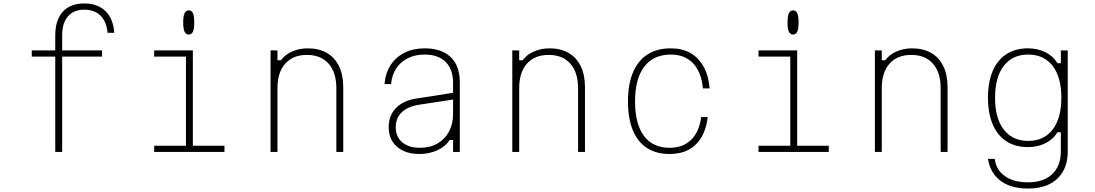

<svg xmlns="http://www.w3.org/2000/svg" viewBox="-20 -880 6340 1112"><path d="M340 0H300V-552H164V-588H300V-675Q300 -764 343.5 -812Q387 -860 468 -860Q545 -860 590.5 -816Q636 -772 642 -690H603Q597 -755 562 -789.5Q527 -824 468 -824Q407 -824 373.5 -785Q340 -746 340 -675V-588H571V-552H340Z M873 -588H1097V-36H1280V0H873V-36H1057V-552H873ZM1073 -680Q1057 -680 1049 -696.5Q1041 -713 1041 -750Q1041 -787 1049 -803.5Q1057 -820 1073 -820Q1090 -820 1097.5 -803.5Q1105 -787 1105 -750Q1105 -713 1097.5 -696.5Q1090 -680 1073 -680Z M1547 0V-588H1587V-531H1607Q1631 -564 1672.5 -582Q1714 -600 1762 -600Q1827 -600 1873 -573.5Q1919 -547 1943.5 -496.5Q1968 -446 1968 -375V0H1928V-369Q1928 -461 1883 -511.5Q1838 -562 1758 -562Q1677 -562 1632 -511.5Q1587 -461 1587 -369V0Z M2614 -344V-305L2404 -273Q2340 -262 2306 -229Q2272 -196 2272 -143Q2272 -88 2309.5 -56Q2347 -24 2412 -24Q2470 -24 2513 -48.5Q2556 -73 2580 -117Q2604 -161 2604 -219V-400Q2604 -478 2561.5 -521Q2519 -564 2439 -564Q2385 -564 2342.5 -543Q2300 -522 2275 -484Q2250 -446 2245 -393H2207Q2212 -457 2242.5 -503.5Q2273 -550 2323.5 -575Q2374 -600 2439 -600Q2537 -600 2590 -549.5Q2643 -499 2643 -405V0H2604V-69H2584Q2560 -31 2512.5 -9.5Q2465 12 2409 12Q2354 12 2314.5 -7Q2275 -26 2253 -60.5Q2231 -95 2231 -143Q2231 -210 2272.5 -253.5Q2314 -297 2389 -309Z M2947 0V-588H2987V-531H3007Q3031 -564 3072.5 -582Q3114 -600 3162 -600Q3227 -600 3273 -573.5Q3319 -547 3343.5 -496.5Q3368 -446 3368 -375V0H3328V-369Q3328 -461 3283 -511.5Q3238 -562 3158 -562Q3077 -562 3032 -511.5Q2987 -461 2987 -369V0Z M3858 12Q3781 12 3727 -23Q3673 -58 3645 -126Q3617 -194 3617 -292Q3617 -392 3646 -460.5Q3675 -529 3730 -564.5Q3785 -600 3865 -600Q3931 -600 3978.5 -573Q4026 -546 4055 -494Q4084 -442 4090 -368H4051Q4042 -463 3994 -513.5Q3946 -564 3865 -564Q3765 -564 3711.5 -494Q3658 -424 3658 -292Q3658 -162 3709.5 -93Q3761 -24 3858 -24Q3935 -24 3982.5 -70Q4030 -116 4041 -202H4079Q4071 -133 4042.5 -85Q4014 -37 3967.5 -12.5Q3921 12 3858 12Z M4373 -588H4597V-36H4780V0H4373V-36H4557V-552H4373ZM4573 -680Q4557 -680 4549 -696.5Q4541 -713 4541 -750Q4541 -787 4549 -803.5Q4557 -820 4573 -820Q4590 -820 4597.5 -803.5Q4605 -787 4605 -750Q4605 -713 4597.5 -696.5Q4590 -680 4573 -680Z M5047 0V-588H5087V-531H5107Q5131 -564 5172.5 -582Q5214 -600 5262 -600Q5327 -600 5373 -573.5Q5419 -547 5443.5 -496.5Q5468 -446 5468 -375V0H5428V-369Q5428 -461 5383 -511.5Q5338 -562 5258 -562Q5177 -562 5132 -511.5Q5087 -461 5087 -369V0Z M6164 -3Q6164 65 6136.5 113Q6109 161 6057.5 186.5Q6006 212 5933 212Q5868 212 5819 192Q5770 172 5740 133Q5710 94 5702 40H5741Q5749 104 5800 140Q5851 176 5933 176Q6024 176 6074 128.5Q6124 81 6124 -3V-114H6104Q6080 -73 6035 -50.5Q5990 -28 5933 -28Q5861 -28 5809 -61.5Q5757 -95 5729.5 -159.5Q5702 -224 5702 -314Q5702 -405 5729.5 -469Q5757 -533 5809 -566.5Q5861 -600 5933 -600Q5990 -600 6035 -577.5Q6080 -555 6104 -514H6124V-588H6164ZM5743 -314Q5743 -195 5793.5 -129.5Q5844 -64 5935 -64Q6026 -64 6076.5 -129.5Q6127 -195 6127 -314Q6127 -433 6076.5 -498.5Q6026 -564 5935 -564Q5844 -564 5793.5 -498.5Q5743 -433 5743 -314Z"/></svg>

Font: Martian Mono SemiExpanded Thin
Style: Regular
Weight: 250
Monospace: yes
Version: Version 0.930